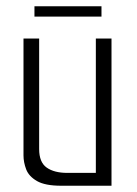

<svg xmlns="http://www.w3.org/2000/svg" viewBox="-20 -593 436 613"><path d="M175 0Q124 0 98 -15Q72 -30 63.5 -52.5Q55 -75 55 -97V-470H105V-117Q105 -75 129 -58Q153 -41 195 -41H286V-470H336V0ZM90 -540V-573H304V-540Z"/></svg>

Font: Smooch Sans
Style: Regular
Weight: 400
Designer: Robert E. Leuschke
Foundry: Robert E. Leuschke
Version: Version 1.010; ttfautohint (v1.8.3)